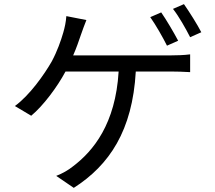

<svg xmlns="http://www.w3.org/2000/svg" viewBox="-20 -850 1040 929"><path d="M842 -653C821 -693 785 -754 760 -790L707 -767C734 -729 768 -669 788 -629ZM334 -582C350 -618 362 -654 372 -683C379 -704 389 -730 398 -753L301 -772C299 -743 293 -716 286 -692C275 -654 257 -602 230 -552C195 -491 124 -389 52 -337L131 -290C189 -338 257 -429 297 -504H554C539 -250 431 -119 333 -45C311 -27 281 -10 252 1L337 59C509 -51 621 -218 637 -504H806C829 -504 869 -503 900 -501V-587C871 -583 831 -582 806 -582ZM817 -807C846 -770 878 -713 900 -670L954 -694C935 -731 896 -793 870 -830Z"/></svg>

Font: Noto Sans CJK TC Regular
Style: Regular
Weight: 400
Designer: Ryoko NISHIZUKA (kana & ideographs); Paul D. Hunt (Latin, Greek & Cyrillic); Wenlong ZHANG (bopomofo); Sandoll Communica
Foundry: Adobe Systems Incorporated
Version: Version 1.001;PS 1.001;hotconv 1.0.78;makeotf.lib2.5.61930